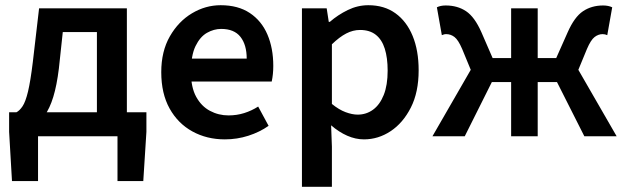

<svg xmlns="http://www.w3.org/2000/svg" viewBox="-20 -523 2396 737"><path d="M126 0V172H26L15 -17V-92H542V-17L530 172H431V0ZM352 -34V-400H221L206 -260Q198 -195 184.5 -151Q171 -107 151.5 -80Q132 -53 108 -40Q84 -27 58 -24L43 -92Q55 -98 66.5 -115Q78 -132 87.5 -171.5Q97 -211 106 -285L130 -491H467V-34Z M843 12Q774 12 718.5 -18.5Q663 -49 631 -106.5Q599 -164 599 -246Q599 -326 632 -383.5Q665 -441 717 -472Q769 -503 827 -503Q894 -503 939 -473Q984 -443 1006.5 -390.5Q1029 -338 1029 -270Q1029 -254 1027.5 -239Q1026 -224 1023 -210H685V-298H927Q927 -351 903 -381.5Q879 -412 829 -412Q801 -412 774.5 -397Q748 -382 730.5 -346Q713 -310 713 -246Q713 -188 733 -151.5Q753 -115 786 -97.5Q819 -80 857 -80Q889 -80 917.5 -89Q946 -98 971 -114L1011 -40Q977 -16 933.5 -2Q890 12 843 12Z M1139 194V-491H1234L1242 -439H1246Q1277 -466 1315 -484.5Q1353 -503 1394 -503Q1455 -503 1498 -472Q1541 -441 1564 -385Q1587 -329 1587 -253Q1587 -169 1557 -110Q1527 -51 1479.5 -19.5Q1432 12 1377 12Q1345 12 1313 -2Q1281 -16 1251 -42L1254 40V194ZM1353 -83Q1386 -83 1412 -102Q1438 -121 1453 -158.5Q1468 -196 1468 -252Q1468 -301 1457 -336Q1446 -371 1422.5 -389.5Q1399 -408 1362 -408Q1335 -408 1309 -394.5Q1283 -381 1254 -353V-124Q1281 -102 1306.5 -92.5Q1332 -83 1353 -83Z M1640 0 1787 -255 1754 -335Q1739 -370 1724.5 -381Q1710 -392 1693 -392Q1688 -392 1684.5 -391Q1681 -390 1676 -388L1657 -495Q1671 -502 1691 -502Q1736 -502 1769 -480Q1802 -458 1828 -399L1871 -300H1942V-491H2044V-300H2115L2159 -399Q2185 -458 2218 -480Q2251 -502 2295 -502Q2315 -502 2330 -495L2311 -388Q2307 -390 2302.5 -391Q2298 -392 2293 -392Q2277 -392 2262.5 -381Q2248 -370 2233 -335L2200 -255L2347 0H2223L2118 -208H2044V0H1942V-208H1868L1764 0Z"/></svg>

Font: Source Sans 3 SemiBold
Style: Regular
Weight: 600
Designer: Paul D. Hunt
Foundry: Adobe
Version: Version 3.046;hotconv 1.0.118;makeotfexe 2.5.65603